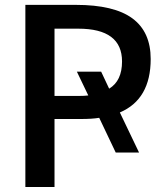

<svg xmlns="http://www.w3.org/2000/svg" viewBox="-20 -751 654 772"><path d="M335 -367.2 289.1 -462.9H386.7L418.9 -394.5Q470.7 -425.8 470.7 -503.9Q470.7 -635.7 294.9 -635.7H199.2V-365.2H294.9Q319.3 -365.2 335 -367.2ZM539.1 -137.7H445.3L378.9 -277.3Q350.6 -272.5 304.7 -272.5H199.2V1H82V-731.4H285.2Q438.5 -731.4 512.2 -677.2Q585.9 -623 585.9 -513.7Q585.9 -351.6 461.9 -298.8Z"/></svg>

Font: Gen Shin Gothic Medium
Style: Regular
Weight: 500
Designer: [Source Han Sans]
Ryoko NISHIZUKA  (kana & ideographs); Paul D. Hunt (Latin, Greek & Cyrillic); Wenlong ZHANG  (bopomofo
Version: Version 1.002.20150607